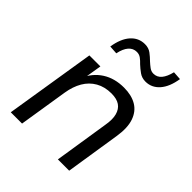

<svg xmlns="http://www.w3.org/2000/svg" viewBox="-203 -851 974 974"><g transform="rotate(45 284.0 -364.5)"><path d="M37 0 115 -486H194L176 -376H166Q191 -433 239.5 -464Q288 -495 355 -495Q409 -495 445.5 -473.5Q482 -452 497.5 -407.5Q513 -363 502 -294L456 0H375L421 -294Q429 -339 421 -369Q413 -399 391 -414Q369 -429 331 -429Q283 -429 247 -408.5Q211 -388 189.5 -351Q168 -314 160 -264L118 0ZM204 -590 158 -593Q168 -657 198.5 -691.5Q229 -726 274 -726Q301 -726 319.5 -712Q338 -698 354 -682Q367 -670 380.5 -660Q394 -650 410 -650Q436 -650 453 -670.5Q470 -691 479 -729L525 -726Q515 -662 484.5 -627.5Q454 -593 410 -593Q384 -593 364.5 -607Q345 -621 329 -636Q316 -650 303 -659.5Q290 -669 273 -669Q247 -669 229.5 -649Q212 -629 204 -590Z"/></g></svg>

Font: Nunito Sans 12pt ExtraLight 12pt
Style: Italic
Weight: 400
Italic angle: -9°
Version: Version 3.101;gftools[0.9.27]